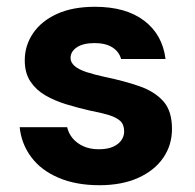

<svg xmlns="http://www.w3.org/2000/svg" viewBox="-20 -534 574 566"><path d="M273 12Q204 12 152.5 -10Q101 -32 72 -71Q43 -110 38 -159H178Q182 -141 194 -126.5Q206 -112 225.5 -103Q245 -94 271 -94Q297 -94 313.5 -101.5Q330 -109 338 -121Q346 -133 346 -146Q346 -167 334.5 -177.5Q323 -188 300 -195Q277 -202 245 -208Q210 -216 175.5 -226.5Q141 -237 113.5 -253Q86 -269 69.5 -294Q53 -319 53 -356Q53 -400 77.5 -436Q102 -472 148 -493Q194 -514 260 -514Q351 -514 405 -473Q459 -432 468 -360H337Q331 -382 311 -394.5Q291 -407 259 -407Q225 -407 206.5 -394.5Q188 -382 188 -363Q188 -350 200 -339.5Q212 -329 235 -321.5Q258 -314 290 -307Q348 -295 392 -279.5Q436 -264 461.5 -235.5Q487 -207 487 -154Q487 -106 461 -68.5Q435 -31 387 -9.5Q339 12 273 12Z"/></svg>

Font: DM Sans 16pt ExtraBold
Style: Regular
Weight: 800
Version: Version 4.004;gftools[0.9.30]